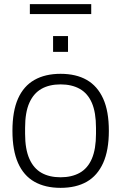

<svg xmlns="http://www.w3.org/2000/svg" viewBox="-20 -894 584 926"><path d="M272 12Q198 12 146 -17.5Q94 -47 67 -108Q40 -169 40 -263Q40 -358 67 -418.5Q94 -479 146 -508.5Q198 -538 272 -538Q347 -538 398.5 -508.5Q450 -479 477.5 -418.5Q505 -358 505 -263Q505 -169 477.5 -108Q450 -47 398.5 -17.5Q347 12 272 12ZM272 -39Q326 -39 364.5 -60.5Q403 -82 423 -128.5Q443 -175 443 -249V-277Q443 -352 423 -398Q403 -444 364.5 -465.5Q326 -487 272 -487Q218 -487 180 -465.5Q142 -444 121.5 -398Q101 -352 101 -277V-249Q101 -175 121.5 -128.5Q142 -82 180 -60.5Q218 -39 272 -39ZM236 -644V-720H308V-644ZM124 -826V-874H420V-826Z"/></svg>

Font: Archivo SemiBold ExtraLight
Style: Regular
Weight: 250
Version: Version 2.001